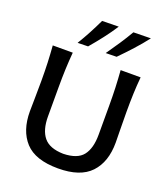

<svg xmlns="http://www.w3.org/2000/svg" viewBox="-171 -1090 1073 1223"><g transform="rotate(20 365.0 -478.5)"><path d="M365.5 12Q211 12 142.2 -63Q73.5 -138 73.5 -268.5Q73.5 -298.5 74.8 -356.2Q76 -414 76 -474.5Q76 -542.5 73.8 -598Q71.5 -653.5 67 -713H202.5Q197.5 -653.5 195.2 -598Q193 -542.5 193 -474.5V-277.5Q193 -186 232.5 -137.5Q272 -89 365 -87Q460 -89 498 -137.2Q536 -185.5 536 -278V-474.5Q536 -542.5 533.8 -598Q531.5 -653.5 527 -713H662.5Q657 -653.5 655 -598Q653 -542.5 653 -474.5Q653 -414 654.2 -355.8Q655.5 -297.5 655.5 -268Q655.5 -136.5 585.5 -62.2Q515.5 12 365.5 12ZM400.5 -782.5Q433 -828.5 463.5 -874.5Q494 -920.5 521 -967L639 -969Q602 -921 560.2 -875Q518.5 -829 474 -784ZM210 -782.5Q238 -828.5 262.5 -874.5Q287 -920.5 309 -967L421 -969Q390 -921 354.5 -875Q319 -829 280.5 -784Z"/></g></svg>

Font: Commissioner Flair Medium
Style: Regular
Weight: 500
Designer: Kostas Bartsokas
Foundry: Kostas Bartsokas
Version: Version 1.000; ttfautohint (v1.8.3)